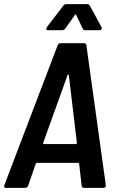

<svg xmlns="http://www.w3.org/2000/svg" viewBox="-23 -909 565 929"><path d="M346 -836 377 -771C379 -765 384 -763 390 -763H458C468 -763 472 -770 468 -778L412 -881C409 -886 405 -889 399 -889H297C292 -889 286 -886 283 -881L204 -778C198 -770 200 -763 209 -763H278C284 -763 289 -765 293 -771L339 -836C342 -840 345 -840 346 -836ZM384 0H477C485 0 489 -4 489 -13L395 -690C394 -697 390 -700 383 -700H271C264 -700 259 -697 256 -690L-2 -13C-5 -4 -2 0 6 0H98C105 0 110 -3 113 -10L150 -117C152 -120 153 -121 156 -121H355C358 -121 359 -120 360 -117L372 -10C373 -3 377 0 384 0ZM186 -218 304 -546C305 -550 309 -550 310 -546L349 -218C349 -214 346 -212 343 -212H190C187 -212 184 -214 186 -218Z"/></svg>

Font: Barlow Semi Condensed SemiBold
Style: Italic
Weight: 600
Width: 4
Italic angle: -7°
Designer: Jeremy Tribby
Foundry: Tribby Type
Version: Version 1.422;hotconv 1.0.109;makeotfexe 2.5.65596